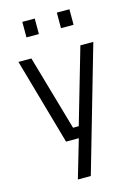

<svg xmlns="http://www.w3.org/2000/svg" viewBox="-137 -782 757 1075"><g transform="rotate(-15 241.5 -244.5)"><path d="M25 -500H100L225 -65H258L384 -500H459L251 222H176L241 0H167ZM104 -621V-711H176V-621ZM304 -621V-711H377V-621Z"/></g></svg>

Font: Titillium Web[RUS by Daymarius]
Style: Regular
Weight: 400
Designer: Cyrillization by Daymarius
Foundry: Cyrillization by Daymarius
Version: Version 1.002 September 11, 2018